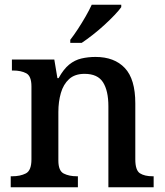

<svg xmlns="http://www.w3.org/2000/svg" viewBox="-20 -786 692 806"><path d="M25 0V-46H31Q65 -46 88.5 -58Q112 -70 112 -117V-423Q112 -467 90 -478.5Q68 -490 35 -490H30V-536H208L221 -458H226Q247 -496 270.5 -515Q294 -534 322 -540.5Q350 -547 381 -547Q460 -547 504 -500.5Q548 -454 548 -352V-117Q548 -71 567.5 -58.5Q587 -46 621 -46H625V0H435V-340Q435 -405 412.5 -440.5Q390 -476 335 -476Q294 -476 270 -454Q246 -432 235.5 -395.5Q225 -359 225 -316V-112Q225 -69 247.5 -57.5Q270 -46 303 -46H307V0ZM275 -619Q290 -638 307 -664Q324 -690 339.5 -717Q355 -744 365 -766H489V-756Q480 -743 461 -723Q442 -703 418 -681Q394 -659 369 -639.5Q344 -620 323 -606H275Z"/></svg>

Font: Noto Serif Khojki Medium
Style: Regular
Weight: 500
Version: Version 2.003